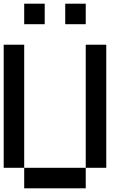

<svg xmlns="http://www.w3.org/2000/svg" viewBox="-20 -1020 707 1040"><path d="M111.1 -111.1H0V-777.8H111.1ZM444.4 0H111.1V-111.1H444.4ZM555.6 -111.1H444.4V-777.8H555.6ZM222.2 -888.9H111.1V-1000H222.2ZM444.4 -888.9H333.3V-1000H444.4Z"/></svg>

Font: Pixeloid Mono
Style: Regular
Weight: 400
Monospace: yes
Designer: GGBotNet
Foundry: GGBotNet
Version: 0.5